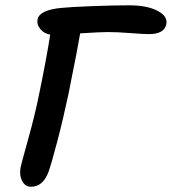

<svg xmlns="http://www.w3.org/2000/svg" viewBox="-20 -712 650 726"><path d="M97.2 -5.9Q74.7 -5.9 63.5 -28.3Q52.2 -50.8 58.1 -80.1Q59.1 -87.4 86.2 -184.6Q113.3 -281.7 127.9 -356Q155.3 -487.8 169.9 -581.1Q145.5 -585.4 131.8 -602.8Q118.2 -620.1 122.1 -639.2Q129.9 -674.3 211.9 -682.1Q245.1 -685.5 325.7 -688.7Q406.2 -691.9 469.2 -691.9Q535.2 -691.9 575 -671.4Q614.7 -650.9 608.9 -621.1Q601.6 -583 543 -583Q522.9 -583 473.1 -586.9Q423.3 -590.8 388.2 -590.8Q360.4 -590.8 283.2 -585.9Q275.4 -537.6 238.8 -356Q218.8 -261.7 197 -178.7Q175.3 -95.7 163.1 -61Q142.1 -5.9 97.2 -5.9Z"/></svg>

Font: Shantell Sans Irregular
Style: Italic
Weight: 500
Italic angle: -11.31°
Designer: Stephen Nixon, Anya Danilova, Shantell Martin
Foundry: Arrow Type
Version: Version 1.006;[9816181b4]